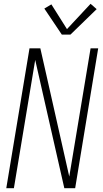

<svg xmlns="http://www.w3.org/2000/svg" viewBox="-20 -989 540 1009"><path d="M13 0 135 -735H192L228 -576L344 -61L456 -735H496L375 0H318L165 -674L53 0ZM305 -807 213 -944 250 -966 332 -836 456 -969 488 -941 350 -807Z"/></svg>

Font: Iosevka Curly XLtObl
Style: Regular
Weight: 200
Italic angle: -9°
Monospace: yes
Designer: Belleve Invis
Foundry: Belleve Invis
Version: Version 11.1.0; ttfautohint (v1.8.3)